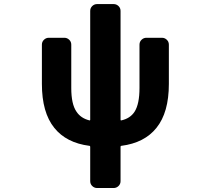

<svg xmlns="http://www.w3.org/2000/svg" viewBox="-20 -735 1040 951"><path d="M460.9 196.3Q447.3 196.3 437 186.5Q426.8 176.8 426.8 162.1V-7.8Q426.8 -12.7 422.9 -12.7Q308.6 -27.3 249 -101.6Q187.5 -177.7 187.5 -319.3V-513.7Q187.5 -528.3 197.8 -538.1Q208 -547.9 221.7 -547.9H298.8Q312.5 -547.9 322.8 -538.1Q333 -528.3 333 -513.7V-298.8Q333 -219.7 358.4 -182.6Q379.9 -149.4 422.9 -138.7Q426.8 -137.7 426.8 -141.6V-680.7Q426.8 -695.3 437 -705.1Q447.3 -714.8 460.9 -714.8H543Q556.6 -714.8 566.9 -705.1Q577.1 -695.3 577.1 -680.7V-141.6Q577.1 -137.7 581.1 -138.7Q625 -148.4 646.5 -181.6Q670.9 -219.7 670.9 -298.8V-513.7Q670.9 -528.3 681.2 -538.1Q691.4 -547.9 705.1 -547.9H782.2Q795.9 -547.9 806.2 -538.1Q816.4 -528.3 816.4 -513.7V-319.3Q816.4 -177.7 754.9 -101.6Q695.3 -27.3 581.1 -12.7Q577.1 -12.7 577.1 -7.8V162.1Q577.1 176.8 566.9 186.5Q556.6 196.3 543 196.3Z"/></svg>

Font: Rounded-L Mgen+ 1mn bold
Style: Bold
Weight: 700
Designer: [Source Han Sans]
Ryoko NISHIZUKA  (kana & ideographs); Paul D. Hunt (Latin, Greek & Cyrillic); Wenlong ZHANG  (bopomofo
Version: Version 1.059.20150602